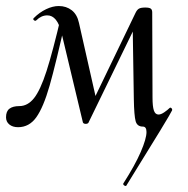

<svg xmlns="http://www.w3.org/2000/svg" viewBox="-27 -413 623 637"><path d="M-7 -24Q-7 -44 4.5 -52.5Q16 -61 37 -61Q65 -61 86 -87.5Q107 -114 127.5 -177.5Q148 -241 177 -365L194 -361Q158 -200 137.5 -128.5Q117 -57 93.5 -24Q70 9 33 9Q15 9 4 0Q-7 -9 -7 -24ZM413 -341 445 -373 266 -5Q263 -2 258 -2Q250 -2 248 -7L177 -304Q163 -362 130 -362Q110 -362 94 -346Q92 -344 90 -344Q87 -344 84.5 -347Q82 -350 85 -353Q104 -372 126 -382.5Q148 -393 168 -393Q193 -393 211 -379Q229 -365 235 -337L294 -76L263 -39L422 -369Q427 -380 433.5 -384Q440 -388 455 -388Q468 -388 473 -384.5Q478 -381 478 -372L479 -89Q479 -60 483.5 -46.5Q488 -33 499 -33Q507 -33 518 -40.5Q529 -48 536 -55L538 -56Q540 -56 542.5 -53.5Q545 -51 544 -47Q539 -34 392 203Q392 204 390 204Q387 204 384 201.5Q381 199 382 196Q421 135 440 91Q459 47 459 25Q459 7 447 7Q428 7 423 -11Q418 -29 417 -84Z"/></svg>

Font: Cormorant Garamond Medium
Style: Italic
Weight: 500
Italic angle: -10°
Designer: Christian Thalmann (Catharsis Fonts)
Foundry: Catharsis Fonts
Version: Version 4.000